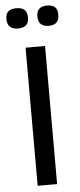

<svg xmlns="http://www.w3.org/2000/svg" viewBox="-58 -882 379 914"><g transform="rotate(-5 131.0 -425.5)"><path d="M84 0V-660H177V0ZM203 -754Q180 -754 166.5 -765.5Q153 -777 153 -803Q153 -829 166.5 -840Q180 -851 203 -851Q227 -851 240 -840Q253 -829 253 -802Q253 -777 240 -765.5Q227 -754 203 -754ZM57 -754Q32 -754 18.5 -766Q5 -778 5 -803Q5 -829 18 -840Q31 -851 57 -851Q81 -851 94.5 -840Q108 -829 108 -802Q108 -777 94.5 -765.5Q81 -754 57 -754Z"/></g></svg>

Font: Bricolage Grotesque 18pt
Style: Regular
Weight: 400
Version: Version 1.001;gftools[0.9.33.dev8+g029e19f]